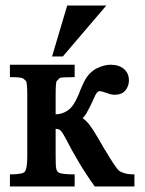

<svg xmlns="http://www.w3.org/2000/svg" viewBox="-20 -677 526 697"><path d="M366 -657 208 -472H169L224 -657ZM468 0H324Q293 -43 266.5 -87.5Q240 -132 217 -177Q208 -194 201.5 -201.5Q195 -209 184 -209Q183 -209 183 -209Q183 -209 184.5 -209.5Q186 -210 186 -210Q186 -210 182 -209V-111Q182 -92 182.5 -81Q183 -70 184.5 -63.5Q186 -57 189 -54Q192 -51 196 -49Q211 -44 251 -44V0H16V-44Q64 -44 70 -54Q79 -64 79 -111V-331Q79 -372 75 -382Q73 -385 64 -392Q58 -397 16 -397V-442H251V-397Q204 -397 197 -394L186 -383Q182 -379 182 -331V-262Q205 -262 226 -276Q247 -290 264 -331V-330Q282 -378 295 -397Q311 -419 333 -430L332 -429Q358 -442 381 -442Q412 -442 430 -426.5Q448 -411 448 -385Q448 -364 435 -348.5Q422 -333 396 -333Q383 -333 366 -340Q349 -346 341 -346Q331 -346 320 -318Q305 -285 296 -270Q294 -265 290 -260Q286 -255 280 -248Q283 -246 288.5 -241.5Q294 -237 297 -233Q313 -218 360 -134V-135Q397 -72 411 -58Q419 -52 432.5 -48Q446 -44 468 -44Z"/></svg>

Font: New Athena Unicode
Style: Bold
Weight: 700
Designer: J. Rusten 1997; rev. by R. Hancock 2001, 2002, rev. by D. Mastronarde 2002-2021
Foundry: Society for Classical Studies (formerly American Philological Association)
Version: Version 5.008